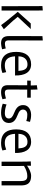

<svg xmlns="http://www.w3.org/2000/svg" viewBox="1414 -2252 848 3717"><g transform="rotate(90 1838.5 -394.0)"><path d="M100.6 0H184.6V-338.9L183.6 -797.9L97.7 -791C97.7 -791 100.6 -779.8 100.6 0ZM271.5 -238.3C337.9 -156.2 410.2 -72.3 466.3 9.8L545.9 -43.9L385.3 -217.8C348.6 -264.2 313 -304.2 306.6 -313L542.5 -564.9H434.1L209.5 -313C217.3 -301.8 242.2 -273.4 271.5 -238.3Z M678.7 -147C676.8 -20.5 738.8 11.2 825.7 9.8C852.5 8.8 893.6 1 934.1 -9.8L918.5 -81.1C885.7 -72.3 853.5 -64.5 828.6 -64.5C810.1 -64.5 790.5 -67.9 779.3 -79.1C766.1 -92.8 760.7 -116.2 762.7 -152.3L763.7 -797.9L679.7 -791Z M1038.1 -79.1C1083.5 -17.1 1155.8 9.8 1243.7 9.8C1310.1 9.8 1351.1 -1 1393.1 -17.1L1377 -89.4C1332 -72.3 1292.5 -62.5 1243.7 -62.5C1147.5 -62.5 1078.6 -111.8 1070.8 -260.7H1441.4C1445.8 -441.9 1383.8 -571.8 1224.6 -571.8C1067.4 -570.3 984.9 -468.8 984.9 -283.7C984.9 -194.3 1002.9 -126.5 1038.1 -79.1ZM1070.8 -326.7C1071.8 -399.9 1096.7 -447.3 1134.3 -474.6C1159.2 -492.7 1190.4 -500.5 1222.7 -501.5C1322.8 -506.3 1346.7 -424.8 1353.5 -326.7Z M1629.4 -147C1623 -25.9 1672.4 7.8 1763.2 9.8C1816.9 9.8 1863.3 -2.4 1901.9 -17.1L1887.2 -85.9C1849.6 -74.7 1752.4 -43 1725.6 -82.5C1715.3 -97.2 1712.4 -119.6 1713.4 -152.3L1715.3 -496.1H1871.1V-564.9H1716.8C1716.8 -606 1713.4 -695.3 1713.4 -695.3L1629.4 -681.6C1629.4 -681.6 1635.3 -654.3 1635.3 -564.9H1542.5L1540 -496.1H1631.8Z M1988.3 -22.5C2032.2 -5.4 2102.5 9.8 2161.6 9.8C2272 9.8 2357.9 -29.3 2361.3 -136.7C2364.3 -242.7 2282.2 -280.3 2209 -309.6C2146.5 -334.5 2095.7 -360.4 2102.5 -424.8C2106.9 -465.8 2141.1 -498 2198.2 -498C2224.1 -498 2269.5 -497.1 2323.2 -478L2339.8 -550.3C2297.9 -564 2253.9 -571.8 2199.7 -571.8C2109.9 -569.3 2022.5 -525.4 2015.1 -431.6C2007.3 -311.5 2095.7 -272.5 2172.4 -240.7C2231.4 -216.8 2278.8 -190.9 2273.9 -132.3C2270.5 -91.8 2238.3 -61 2163.6 -63.5C2107.9 -64.5 2050.3 -77.6 2002.9 -96.2L1988.3 -22.5Z M2538.6 -79.1C2584 -17.1 2656.2 9.8 2744.1 9.8C2810.5 9.8 2851.6 -1 2893.6 -17.1L2877.4 -89.4C2832.5 -72.3 2793 -62.5 2744.1 -62.5C2647.9 -62.5 2579.1 -111.8 2571.3 -260.7H2941.9C2946.3 -441.9 2884.3 -571.8 2725.1 -571.8C2567.9 -570.3 2485.4 -468.8 2485.4 -283.7C2485.4 -194.3 2503.4 -126.5 2538.6 -79.1ZM2571.3 -326.7C2572.3 -399.9 2597.2 -447.3 2634.8 -474.6C2659.7 -492.7 2690.9 -500.5 2723.1 -501.5C2823.2 -506.3 2847.2 -424.8 2854 -326.7Z M3110.8 0H3194.3V-314C3194.3 -355 3192.4 -433.6 3192.4 -433.6C3263.7 -475.6 3319.8 -498 3388.7 -498C3460 -498 3485.8 -464.4 3485.8 -363.8V0H3569.8V-393.6C3566.4 -517.6 3508.3 -571.8 3385.3 -571.8C3311 -571.8 3237.8 -527.3 3188 -493.7C3188 -551.3 3189 -569.3 3189 -569.3L3105 -564.9C3105 -564.9 3112.8 -554.2 3110.8 0Z"/></g></svg>

Font: Duru Sans
Style: Regular
Weight: 400
Designer: Onur Yazıcıgil
Foundry: Onur Yazıcıgil
Version: Version 1.002